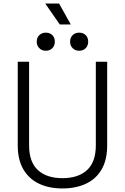

<svg xmlns="http://www.w3.org/2000/svg" viewBox="-20 -1048 704 1082"><path d="M332 14Q257 14 200.5 -12.5Q144 -39 112 -93Q80 -147 80 -229V-700H144V-229Q144 -135 193.5 -89.5Q243 -44 332 -44Q421 -44 470.5 -89.5Q520 -135 520 -229V-700H584V-229Q584 -147 552.5 -93Q521 -39 464 -12.5Q407 14 332 14ZM426 -762Q404 -762 389.5 -776.5Q375 -791 375 -813Q375 -836 389.5 -850Q404 -864 426 -864Q449 -864 463 -850Q477 -836 477 -813Q477 -791 463 -776.5Q449 -762 426 -762ZM238 -762Q216 -762 201.5 -776.5Q187 -791 187 -813Q187 -836 201.5 -850Q216 -864 238 -864Q261 -864 275 -850Q289 -836 289 -813Q289 -791 275 -776.5Q261 -762 238 -762ZM317 -910 235 -1028H313L379 -910Z"/></svg>

Font: Space Grotesk Light Light
Style: Regular
Weight: 300
Version: Version 2.000